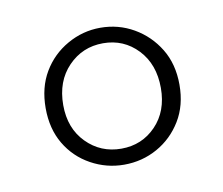

<svg xmlns="http://www.w3.org/2000/svg" viewBox="-44 -793 426 366"><g transform="rotate(-10 169.5 -609.5)"><path d="M170 -508Q210 -508 237 -536Q264 -564 264 -609Q264 -655 237 -683.5Q210 -712 170 -712Q130 -712 102.5 -683.5Q75 -655 75 -609Q75 -564 102.5 -536Q130 -508 170 -508ZM170 -477Q136 -477 106 -493.5Q76 -510 58.5 -539.5Q41 -569 41 -609Q41 -649 58.5 -678.5Q76 -708 106 -725Q136 -742 170 -742Q205 -742 234.5 -725Q264 -708 282 -678.5Q300 -649 300 -609Q300 -569 282 -539.5Q264 -510 234.5 -493.5Q205 -477 170 -477Z"/></g></svg>

Font: Noto Serif JP ExtraLight Light
Style: Regular
Weight: 300
Version: Version 2.003-H1;hotconv 1.1.1;makeotfexe 2.6.0